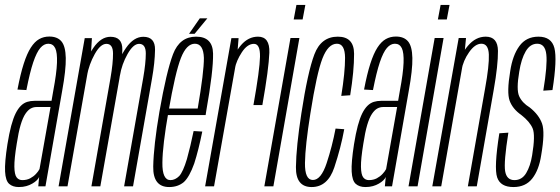

<svg xmlns="http://www.w3.org/2000/svg" viewBox="-28 -752 2262 775"><path d="M48 3Q65 3 78.2 -0.8Q91.5 -4.5 102.2 -10.8Q113 -17 120 -23.8Q127 -30.5 130 -37.5L126.5 0H155.5L223 -385.5Q238.5 -470.5 237.5 -518Q236.5 -565.5 220 -585Q203.5 -604.5 171 -604.5Q148.5 -604.5 130.2 -594.2Q112 -584 96.5 -560Q81 -536 67.8 -494.8Q54.5 -453.5 42.5 -390.5L78.5 -388.5Q92.5 -460 106.2 -500.8Q120 -541.5 134.8 -558.5Q149.5 -575.5 167 -575.5Q186 -575.5 194.8 -557.8Q203.5 -540 202 -498.5Q200.5 -457 187 -385.5L180 -345H111Q95.5 -345 81.8 -340.8Q68 -336.5 56.5 -325.2Q45 -314 35.2 -294.5Q25.5 -275 17.2 -244.2Q9 -213.5 2 -170Q-9.5 -96.5 -7.5 -59.5Q-5.5 -22.5 9 -9.8Q23.5 3 48 3ZM62 -25Q47.5 -25 39 -36.2Q30.5 -47.5 30 -79Q29.5 -110.5 39.5 -171.5Q46.5 -218 55.2 -247.5Q64 -277 74.5 -292.5Q85 -308 96 -314Q107 -320 119.5 -320H176L131.5 -69.5Q127 -60.5 117.2 -50Q107.5 -39.5 93.8 -32.2Q80 -25 62 -25Z M208.5 0H244.5L339 -534.5L343 -598H314ZM341 0H377L454 -434.5Q465 -499.5 465.8 -551.5Q466.5 -603.5 418 -603.5Q379.5 -603.5 349 -559Q318.5 -514.5 310 -467.5L323 -446.5Q331.5 -492.5 354.5 -533.8Q377.5 -575 401.5 -575Q428 -575 428.2 -536.2Q428.5 -497.5 418 -437ZM473 0H509L585.5 -434.5Q597 -499 597.8 -551.2Q598.5 -603.5 550.5 -603.5Q512 -603.5 481 -559Q450 -514.5 442 -467.5L456 -446.5Q463.5 -492.5 486.8 -533.8Q510 -575 533.5 -575Q560.5 -575 560.5 -536.2Q560.5 -497.5 550 -437Z M655 3 660 -25Q626.5 -25 627.5 -95.5Q628 -165 652 -301Q679.5 -460.5 702.5 -518.5Q725 -575.5 758.5 -575.5Q793 -575.5 795 -518.5Q795.5 -462.5 770 -314H648L643.5 -287.5H802Q803.5 -295 804 -301Q833.5 -467 832 -536Q830.5 -604 763.5 -604Q697.5 -604 670.5 -533.5Q644 -463.5 615.5 -301Q592 -163.5 590.5 -80Q589 3 655 3ZM660 -25 655 3Q690 3 714 -17Q736.5 -37.5 756 -92Q773.5 -146.5 788.5 -221L753.5 -223Q741 -162 726.5 -110Q711 -58.5 695.5 -41.5Q679 -25 660 -25ZM735 -615.5H757.5L809 -678H778.5Z M995 -328H1031Q1057 -475 1059.2 -539.5Q1061.5 -604 1013.5 -604Q974.5 -604 945.2 -570.2Q916 -536.5 908 -490.5L920 -475.5Q926 -507 948.2 -541Q970.5 -575 997 -575Q1022.5 -575 1021.5 -523Q1020.5 -471 995 -328ZM800 0H836L929 -523L935 -598H906Z M1039 0H1075.5L1180.5 -598.5H1144.5ZM1168.5 -732 1157.5 -673.5H1193.5L1204.5 -732Z M1230 3Q1295 3 1321.5 -76.5Q1348 -156 1361.5 -230.5L1326.5 -233Q1313 -161.5 1290.5 -93.5Q1268 -25.5 1235 -25.5Q1202 -25.5 1203 -94.5Q1204 -163.5 1225 -295Q1250.5 -456.5 1273.5 -516Q1296.5 -575.5 1332 -575.5Q1364.5 -575.5 1364.8 -518.5Q1365 -461.5 1349.5 -365L1385.5 -367.5Q1401.5 -466 1401.2 -535Q1401 -604 1335.5 -604Q1268 -604 1241 -532.5Q1214 -461 1188.5 -294.5Q1167.5 -158.5 1166.5 -77.8Q1165.5 3 1230 3Z M1447 3Q1464 3 1477.2 -0.8Q1490.5 -4.5 1501.2 -10.8Q1512 -17 1519 -23.8Q1526 -30.5 1529 -37.5L1525.5 0H1554.5L1622 -385.5Q1637.5 -470.5 1636.5 -518Q1635.5 -565.5 1619 -585Q1602.5 -604.5 1570 -604.5Q1547.5 -604.5 1529.2 -594.2Q1511 -584 1495.5 -560Q1480 -536 1466.8 -494.8Q1453.5 -453.5 1441.5 -390.5L1477.5 -388.5Q1491.5 -460 1505.2 -500.8Q1519 -541.5 1533.8 -558.5Q1548.5 -575.5 1566 -575.5Q1585 -575.5 1593.8 -557.8Q1602.5 -540 1601 -498.5Q1599.5 -457 1586 -385.5L1579 -345H1510Q1494.5 -345 1480.8 -340.8Q1467 -336.5 1455.5 -325.2Q1444 -314 1434.2 -294.5Q1424.5 -275 1416.2 -244.2Q1408 -213.5 1401 -170Q1389.5 -96.5 1391.5 -59.5Q1393.5 -22.5 1408 -9.8Q1422.5 3 1447 3ZM1461 -25Q1446.5 -25 1438 -36.2Q1429.5 -47.5 1429 -79Q1428.5 -110.5 1438.5 -171.5Q1445.5 -218 1454.2 -247.5Q1463 -277 1473.5 -292.5Q1484 -308 1495 -314Q1506 -320 1518.5 -320H1575L1530.5 -69.5Q1526 -60.5 1516.2 -50Q1506.5 -39.5 1492.8 -32.2Q1479 -25 1461 -25Z M1621 0H1657.5L1762.5 -598.5H1726.5ZM1750.5 -732 1739.5 -673.5H1775.5L1786.5 -732Z M1717 0H1753L1846.5 -530.5L1853 -598.5H1823.5ZM1860.5 0H1896.5L1965 -390Q1982.5 -489 1982 -546.5Q1981.5 -604 1932.5 -604Q1892 -604 1860.8 -567.2Q1829.5 -530.5 1821.5 -486L1835 -469Q1841.5 -507 1865.5 -541.2Q1889.5 -575.5 1915 -575.5Q1943.5 -575.5 1945.2 -531.8Q1947 -488 1930 -394.5Z M2044.5 3Q2093.5 3 2120.5 -31.5Q2147.5 -66 2156.5 -125.5Q2172.5 -218 2160 -253.2Q2147.5 -288.5 2110.5 -318Q2079.5 -337 2067.5 -363.8Q2055.5 -390.5 2068 -463Q2076 -514 2094 -544.8Q2112 -575.5 2140.5 -575.5Q2172.5 -575.5 2177.2 -532.2Q2182 -489 2165 -386L2202 -388.5Q2221.5 -512.5 2209.8 -558.2Q2198 -604 2145.5 -604Q2096 -604 2068.5 -566.2Q2041 -528.5 2031.5 -465Q2017 -378.5 2029.2 -345.2Q2041.5 -312 2076 -288Q2110.5 -261 2122 -233.8Q2133.5 -206.5 2120 -125.5Q2113 -82 2096 -53.5Q2079 -25 2048.5 -25Q2017 -25 2011 -61Q2005 -97 2024 -216.5L1987.5 -214Q1965.5 -74.5 1978.8 -35.8Q1992 3 2044.5 3Z"/></svg>

Font: Anybody ExtraCondensed ExtraLight
Style: Italic
Weight: 250
Width: 2
Italic angle: -10°
Version: Version 1.113;gftools[0.9.25]